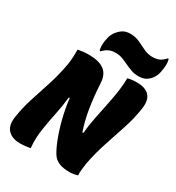

<svg xmlns="http://www.w3.org/2000/svg" viewBox="-224 -1095 1136 1239"><g transform="rotate(30 344.5 -475.0)"><path d="M192 1Q174 5 154 7Q134 9 114 9Q56 9 25 -24Q-6 -57 4 -121Q15 -197 38.5 -270Q62 -343 87.5 -421Q113 -499 129 -589Q134 -620 135 -647.5Q136 -675 136 -701Q152 -704 173.5 -706.5Q195 -709 217 -709Q291 -709 330.5 -680.5Q370 -652 373 -586Q379 -484 392.5 -402.5Q406 -321 430 -253L437 -254Q442 -312 455 -376Q468 -440 482 -508Q492 -557 499 -606.5Q506 -656 506 -701Q535 -709 576 -709Q637 -709 666.5 -678Q696 -647 687 -582Q676 -504 649.5 -423Q623 -342 595.5 -259.5Q568 -177 552 -92Q548 -67 545.5 -41Q543 -15 545 0Q517 10 484 10Q437 10 407 -2.5Q377 -15 360 -40Q339 -71 316.5 -128Q294 -185 275.5 -256.5Q257 -328 248 -405L241 -404Q234 -338 221.5 -278.5Q209 -219 198 -152Q191 -112 189.5 -73.5Q188 -35 192 1ZM576 -901Q605 -901 625.5 -909.5Q646 -918 669 -943H675Q684 -913 678 -873Q674 -838 664.5 -816.5Q655 -795 638 -778Q622 -762 603.5 -755Q585 -748 561 -748Q531 -748 506 -757Q481 -766 458 -777Q435 -788 411.5 -797Q388 -806 361 -806Q332 -806 311 -796.5Q290 -787 269 -765H263Q254 -794 260 -837Q265 -869 274.5 -889Q284 -909 299 -924Q316 -942 335 -951Q354 -960 380 -960Q419 -960 450 -945.5Q481 -931 511.5 -916Q542 -901 576 -901Z"/></g></svg>

Font: Recursive Sn Csl St Blk
Style: Italic
Weight: 900
Italic angle: -15°
Version: Version 1.079;hotconv 1.0.112;makeotfexe 2.5.65598; ttfautoh